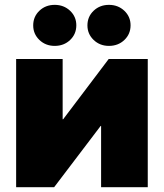

<svg xmlns="http://www.w3.org/2000/svg" viewBox="-20 -782 684 802"><path d="M597.2 0H402.3V-255.9H400.4L206.1 0H47.4V-535.6H241.7V-283.7H243.7L434.1 -535.6H597.2ZM435.1 -590.3Q397 -590.3 371.1 -615.2Q345.2 -640.1 345.2 -675.8Q345.2 -712.4 371.1 -737.1Q397 -761.7 435.1 -761.7Q473.1 -761.7 499.3 -737.1Q525.4 -712.4 525.4 -676.3Q525.4 -639.6 499.5 -615Q473.6 -590.3 435.1 -590.3ZM208.5 -590.3Q170.4 -590.3 144.5 -615.2Q118.7 -640.1 118.7 -675.8Q118.7 -712.4 144.5 -737.1Q170.4 -761.7 208.5 -761.7Q246.6 -761.7 272.7 -737.1Q298.8 -712.4 298.8 -676.3Q298.8 -639.6 272.9 -615Q247.1 -590.3 208.5 -590.3Z"/></svg>

Font: Inter 20pt Black
Style: Regular
Weight: 900
Version: Version 4.001;git-66647c0bb